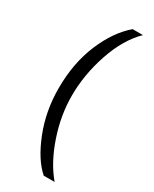

<svg xmlns="http://www.w3.org/2000/svg" viewBox="-252 -851 907 1128"><g transform="rotate(30 201.5 -286.5)"><path d="M265.1 216.8Q190.9 151.9 137.5 16.8Q84 -118.2 84 -272.9Q84 -442.9 141.1 -578.9Q198.2 -714.8 287.1 -790H356.9Q271 -706.1 221.9 -561.5Q172.9 -417 172.9 -272.9Q172.9 -140.1 219 -5.1Q265.1 129.9 338.9 216.8Z"/></g></svg>

Font: Oakes Grotesk
Style: Medium Italic
Weight: 500
Designer: Samuel Oakes
Foundry: Samuel Oakes
Version: Version 1.0 | wf-rip DC20170320